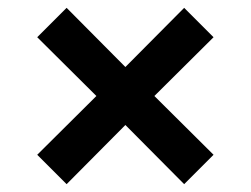

<svg xmlns="http://www.w3.org/2000/svg" viewBox="-20 -550 640 490"><path d="M450 -80C450 -80 525 -155 525 -155C525 -155 374 -305 374 -305C374 -305 525 -455 525 -455C525 -455 450 -530 450 -530C450 -530 300 -379 300 -379C300 -379 150 -530 150 -530C150 -530 75 -455 75 -455C75 -455 226 -305 226 -305C226 -305 75 -155 75 -155C75 -155 150 -80 150 -80C150 -80 300 -231 300 -231C300 -231 450 -80 450 -80Z"/></svg>

Font: IBM Plex Mono Mod
Style: SemiBold
Weight: 500
Designer: Mike Abbink, Paul van der Laan, Pieter van Rosmalen
Foundry: Bold Monday
Version: ""